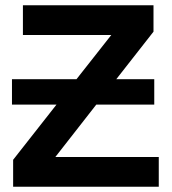

<svg xmlns="http://www.w3.org/2000/svg" viewBox="-20 -708 651 728"><path d="M25.4 -407.7H270L401.9 -575.2H66.9V-688H562V-587.9L420.9 -407.7H564.9V-311.5H345.2L189.9 -112.8H582V0H29.8V-102.1L194.3 -311.5H25.4Z"/></svg>

Font: Arial
Style: Bold
Weight: 700
Designer: Steve Matteson
Foundry: Ascender Corporation
Version: Version 2.00.3